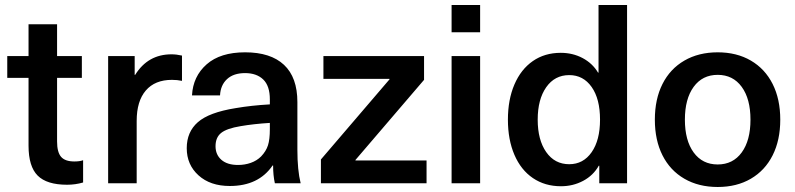

<svg xmlns="http://www.w3.org/2000/svg" viewBox="-20 -732 3175 767"><path d="M312 -92V-3Q281 6 248 6Q167 6 130.5 -30.5Q94 -67 94 -150V-421H9V-508H94V-635H208V-508H307V-421H208V-167Q208 -124 224 -105.5Q240 -87 277 -87Q299 -87 312 -92Z M707 -510V-409Q688 -413 667 -413Q599 -413 562.5 -370.5Q526 -328 526 -249V0H412V-508H518V-433H520Q571 -515 665 -515Q685 -515 707 -510Z M1168 -324V-134Q1168 -52 1181 0H1078Q1071 -31 1071 -71H1069Q1013 11 898 11Q820 11 773 -31.5Q726 -74 726 -140Q726 -205 770.5 -244Q815 -283 921 -300Q985 -311 1058 -315V-335Q1058 -389 1031.5 -414.5Q1005 -440 959 -440Q913 -440 887 -416Q861 -392 859 -351H747Q751 -427 805.5 -475Q860 -523 959 -523Q1061 -523 1114.5 -473Q1168 -423 1168 -324ZM941 -228Q886 -219 863.5 -201Q841 -183 841 -148Q841 -114 864.5 -93.5Q888 -73 931 -73Q958 -73 982 -81.5Q1006 -90 1023 -107Q1043 -128 1050.5 -151.5Q1058 -175 1058 -216V-241Q993 -237 941 -228Z M1400 -93V-91H1684V0H1262V-95L1536 -415V-417H1272V-508H1674V-413Z M1784 0V-508H1898V0ZM1784 -603V-712H1898V-603Z M2374 0V-70H2372Q2350 -31 2309.5 -9.5Q2269 12 2221 12Q2157 12 2109 -20.5Q2061 -53 2035 -113.5Q2009 -174 2009 -254Q2009 -334 2035 -394.5Q2061 -455 2108.5 -488Q2156 -521 2220 -521Q2268 -521 2307.5 -500Q2347 -479 2369 -442H2371V-712H2485V0ZM2254 -76Q2310 -76 2343.5 -124Q2377 -172 2377 -254Q2377 -337 2343.5 -384.5Q2310 -432 2254 -432Q2196 -432 2162 -383.5Q2128 -335 2128 -254Q2128 -173 2162 -124.5Q2196 -76 2254 -76Z M2847 -523Q2923 -523 2979.5 -490Q3036 -457 3066.5 -396.5Q3097 -336 3097 -254Q3097 -172 3066.5 -111.5Q3036 -51 2979.5 -18Q2923 15 2847 15Q2771 15 2714 -18Q2657 -51 2626.5 -111.5Q2596 -172 2596 -254Q2596 -336 2626.5 -396.5Q2657 -457 2714 -490Q2771 -523 2847 -523ZM2847 -433Q2786 -433 2751 -385Q2716 -337 2716 -254Q2716 -171 2751 -123Q2786 -75 2847 -75Q2908 -75 2943 -123Q2978 -171 2978 -254Q2978 -337 2943 -385Q2908 -433 2847 -433Z"/></svg>

Font: CST
Style: Medium
Weight: 500
Version: Version 1.00